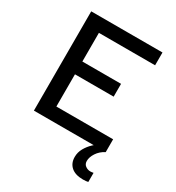

<svg xmlns="http://www.w3.org/2000/svg" viewBox="-212 -827 1074 1169"><g transform="rotate(30 325.0 -242.0)"><path d="M83 0V-698H584V-608H189V-406.5H461V-316.5H189V-90H588V0ZM587 210.5Q579.5 212 571.5 213Q563.5 214 550.5 214Q497 214 468 188.8Q439 163.5 439 119.5Q439 87 455 58.5Q471 30 495.5 7Q520 -16 545 -30L588 0Q553.5 18 534.2 47.5Q515 77 515 104Q515 126 530.8 137.5Q546.5 149 565.5 149Q571.5 149 576.2 148.2Q581 147.5 587 146.5Z"/></g></svg>

Font: Azeret Mono Thin
Style: Regular
Weight: 100
Designer: Martin Vácha
Foundry: Displaay
Version: Version 1.002